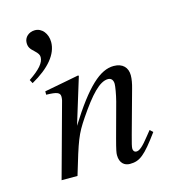

<svg xmlns="http://www.w3.org/2000/svg" viewBox="-105 -778 788 874"><g transform="rotate(-15 288.5 -341.0)"><path d="M67 -461C151 -508 197 -563 197 -620C197 -660 172 -691 139 -691C110 -691 88 -671 88 -645C88 -626 94 -616 113 -599C128 -585 133 -577 133 -566C133 -540 110 -513 58 -478ZM526 -117C519 -108 512 -99 505 -91C476 -54 458 -38 444 -38C432 -38 428 -47 428 -56C428 -64 432 -81 442 -117L498 -320C504 -341 508 -362 508 -380C508 -416 486 -441 443 -441C379 -441 312 -381 212 -221L279 -439L275 -441C222 -430 194 -426 113 -410V-394C164 -393 178 -387 178 -367C178 -361 177 -355 176 -350L80 0H155C202 -158 210 -181 255 -248C318 -341 363 -390 403 -390C418 -390 427 -379 427 -361C427 -349 421 -313 413 -282L369 -120C355 -68 353 -55 353 -45C353 -7 375 9 400 9C447 9 472 -11 540 -104Z"/></g></svg>

Font: STIXGeneral
Style: Italic
Weight: 400
Italic angle: -16.33°
Designer: MicroPress Inc., with final additions and corrections provided by Coen Hoffman, Elsevier (retired)
Version: Version 1.1.0